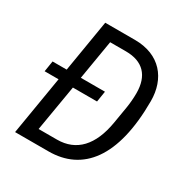

<svg xmlns="http://www.w3.org/2000/svg" viewBox="-162 -829 923 959"><g transform="rotate(30 300.0 -349.0)"><path d="M55 0H247.9C442.8 0 565 -148.1 565 -473C565 -601.9 489 -698.2 343 -698.2H171.9L122.2 -399.1H40.8L30.9 -337H111.2ZM149.1 -72.1 193.9 -337H333.1L343 -399.1H203.8L241.8 -626.1H333.1C431.1 -626.1 483 -572.1 483 -470.9C483 -442.8 480.1 -409.1 475.9 -384.9L459.9 -289.1C436.1 -146 366.1 -72.1 255 -72.1Z"/></g></svg>

Font: Margiela Mono Italic Italic
Style: Regular
Weight: 400
Designer: Mike Abbink, Paul van der Laan, Pieter van Rosmalen
Foundry: Bold Monday
Version: Version 2.003 2021